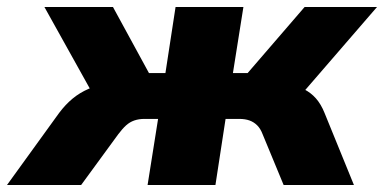

<svg xmlns="http://www.w3.org/2000/svg" viewBox="-60 -529 1098 549"><path d="M-40 0 109 -206Q127 -230 147.5 -247Q168 -264 193.5 -275Q219 -286 249 -289L219 -236L67 -509H263L366 -320H413L442 -509H636L606 -320H648L811 -509H1018L782 -236L760 -288Q789 -284 809 -274Q829 -264 843.5 -247.5Q858 -231 868 -206L952 0H751L691 -145Q685 -161 675.5 -170.5Q666 -180 653.5 -184.5Q641 -189 624 -189H585L556 0H362L392 -189H353Q337 -189 324 -184.5Q311 -180 300.5 -170.5Q290 -161 278 -145L172 0Z"/></svg>

Font: Nunito Sans 6pt Black
Style: Italic
Weight: 900
Italic angle: -9°
Version: Version 3.101;gftools[0.9.27]